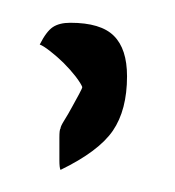

<svg xmlns="http://www.w3.org/2000/svg" viewBox="-20 -79 157 172"><path d="M53.7 -1Q52.7 -3.9 47.9 -10.3Q43 -16.6 37.1 -22.5Q31.2 -28.3 24.9 -33.2Q18.6 -38.1 15.6 -39.1Q21.5 -50.8 27.3 -54.7Q33.2 -58.6 43 -58.6Q70.3 -58.6 82 -46.9Q93.8 -35.2 93.8 -10.7Q93.8 19.5 81.1 38.1Q68.4 56.6 34.2 73.2Q33.2 71.3 33.2 64.5Q33.2 57.6 33.2 54.7Q33.2 51.8 33.2 44.4Q33.2 37.1 34.2 36.1Q34.2 34.2 37.6 28.8Q41 23.4 44.4 17.1Q47.9 10.7 50.8 5.4Q53.7 0 53.7 -1Z"/></svg>

Font: Annie Use Your Telescope
Style: Regular
Weight: 400
Version: Version 1.003 2001